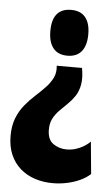

<svg xmlns="http://www.w3.org/2000/svg" viewBox="-51 -576 441 756"><g transform="rotate(5 169.5 -198.0)"><path d="M262 -317Q269 -278 264 -251Q259 -224 246.5 -205.5Q234 -187 218 -171.5Q202 -156 187.5 -141.5Q173 -127 163 -108.5Q153 -90 153 -64Q153 -24 176.5 -8Q200 8 229 8Q247 8 264 3Q281 -2 296 -11Q311 -20 322 -31L334 96Q318 111 294.5 122Q271 133 243 139Q215 145 186 145Q148 145 115 134Q82 123 57.5 101.5Q33 80 19 48Q5 16 5 -26Q5 -67 17 -97Q29 -127 48 -150Q67 -173 88 -192Q109 -211 127 -230Q145 -249 155 -269.5Q165 -290 162 -317ZM200 -541Q237 -541 256 -518Q275 -495 275 -451Q275 -407 256 -383.5Q237 -360 200 -360Q163 -360 144 -383.5Q125 -407 125 -451Q125 -541 200 -541Z"/></g></svg>

Font: Bricolage Grotesque 48pt Condensed ExtraBold
Style: Regular
Weight: 800
Width: 3
Designer: Mathieu Triay
Foundry: Atelier Triay
Version: Version 1.001;gftools[0.9.33.dev8+g029e19f]